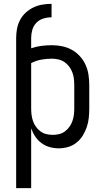

<svg xmlns="http://www.w3.org/2000/svg" viewBox="-20 -763 540 998"><path d="M64 -566Q64 -590 68.5 -614Q73 -638 84.5 -659.5Q96 -681 114 -697.5Q132 -714 154 -724.5Q176 -735 200 -739Q224 -743 248 -743V-673Q226 -673 205 -666.5Q184 -660 169 -644.5Q154 -629 148 -608Q142 -587 142 -566ZM64 215V-566H142V-512Q168 -521 195 -524.5Q222 -528 250 -528Q277 -528 303.5 -522.5Q330 -517 353.5 -504Q377 -491 395.5 -470.5Q414 -450 425 -425.5Q436 -401 440 -374Q444 -347 444 -320V-200Q444 -175 441.5 -150.5Q439 -126 431 -102.5Q423 -79 410 -58Q397 -37 377.5 -21.5Q358 -6 334 1Q310 8 285 8Q261 8 238 1.5Q215 -5 196 -19Q177 -33 163.5 -53Q150 -73 142 -96V215ZM254 -62Q271 -62 287.5 -66Q304 -70 317.5 -80Q331 -90 341 -104Q351 -118 356.5 -134Q362 -150 364 -166.5Q366 -183 366 -200V-320Q366 -337 364 -354Q362 -371 356 -387Q350 -403 339.5 -417Q329 -431 315 -440.5Q301 -450 284 -454Q267 -458 250 -458Q222 -458 194.5 -453Q167 -448 142 -435V-200Q142 -183 144 -166.5Q146 -150 151.5 -134Q157 -118 167 -104Q177 -90 190.5 -80Q204 -70 220.5 -66Q237 -62 254 -62Z"/></svg>

Font: Moesevka
Style: Regular
Weight: 400
Monospace: yes
Designer: Belleve Invis
Foundry: Belleve Invis
Version: Version 32.5.0; ttfautohint (v1.8.4)